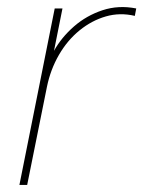

<svg xmlns="http://www.w3.org/2000/svg" viewBox="-20 -524 406 544"><path d="M135 -500H157L133 -380Q154 -418 189.5 -449Q225 -480 270.5 -495Q316 -510 366 -500L362 -479Q320 -489 280 -477.5Q240 -466 205.5 -438Q171 -410 147 -368.5Q123 -327 113 -278L57 0H35Z"/></svg>

Font: Albert Sans Thin
Style: Italic
Weight: 250
Italic angle: -11.25°
Designer: Andreas Rasmussen
Foundry: a.Foundry
Version: Version 1.025